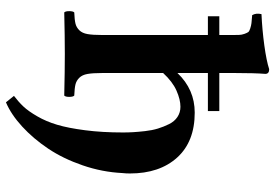

<svg xmlns="http://www.w3.org/2000/svg" viewBox="-162 -576 939 656"><g transform="rotate(90 308.0 -248.5)"><path d="M359.9 -527.8V-488.8H230V-384.8Q286.1 -443.8 365.2 -443.8Q464.4 -443.8 518.8 -383.8Q573.2 -323.7 573.2 -222.2Q573.2 -208.5 571.8 -196.8Q568.4 -127.4 545.4 -60.8Q522.5 5.9 488.3 56.9Q454.1 107.9 412.8 145.8Q371.6 183.6 330.1 201.2Q326.7 196.8 319.1 187.5Q311.5 178.2 308.1 173.8Q328.6 158.2 344.5 141.4Q360.4 124.5 377.9 94.2Q395.5 64 406.7 26.4Q418 -11.2 425.5 -69.3Q433.1 -127.4 433.1 -199.2Q433.1 -216.8 432.1 -233.2Q431.2 -249.5 428.5 -273.9Q425.8 -298.3 419.7 -318.1Q413.6 -337.9 404.5 -356.2Q395.5 -374.5 380.1 -384.8Q364.7 -395 345.2 -395Q320.8 -395 290.3 -381.6Q259.8 -368.2 230 -335.9V-127Q230 -95.2 233.2 -77.4Q236.3 -59.6 246.1 -49.6Q255.9 -39.6 268.8 -36.4Q281.7 -33.2 307.1 -32.2Q311.5 -27.8 311.5 -15.1Q311.5 -2.4 307.1 2Q221.2 0 165 0Q106.9 0 22.9 2Q18.6 -2.4 18.6 -15.1Q18.6 -27.8 22.9 -32.2Q48.3 -33.2 61.3 -36.4Q74.2 -39.6 84 -49.6Q93.8 -59.6 96.9 -77.4Q100.1 -95.2 100.1 -127V-488.8H36.1V-527.8H100.1V-564.9Q100.1 -584 99.9 -594.2Q99.6 -604.5 96.2 -613.8Q92.8 -623 90.1 -626.7Q87.4 -630.4 77.6 -633.5Q67.9 -636.7 59.3 -637.7Q50.8 -638.7 32.2 -640.1Q24.4 -653.8 28.8 -671.9Q82 -674.3 135.5 -681.6Q189 -689 216.8 -698.2Q232.9 -698.2 232.9 -685.1Q230 -647.9 230 -583V-527.8H337.9Z"/></g></svg>

Font: Common Serif
Style: Bold
Weight: 700
Designer: Philipp H. Poll, Khaled Hosny
Foundry: Stefan Peev, Context Ltd.
Version: Version 1.026